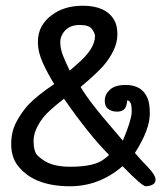

<svg xmlns="http://www.w3.org/2000/svg" viewBox="-20 -638 562 669"><path d="M488 11Q475 11 407 -59Q326 11 224 11Q94 11 39 -65Q19 -94 19 -136Q19 -178 36 -211Q53 -244 77 -271Q110 -306 169 -345Q146 -382 129 -419.5Q112 -457 112 -490Q112 -523 125 -546Q138 -569 160 -585Q203 -618 269 -618Q349 -618 378 -568Q389 -549 389 -519.5Q389 -490 375.5 -462Q362 -434 340 -408.5Q318 -383 261 -335Q292 -282 374 -188Q392 -167 408 -148Q437 -216 439 -247Q439 -274 434 -281Q429 -288 424 -288Q423 -288 423 -288Q423 -281 421 -274Q416 -249 388 -249Q370 -249 359 -257Q345 -266 345 -287.5Q345 -309 363 -325.5Q381 -342 418 -342Q475 -342 494 -296Q502 -278 502 -242Q502 -186 450 -105Q478 -73 495 -56Q522 -28 522 -12Q522 9 488 11Q488 11 488 11ZM110 -97Q124 -83 143 -73Q174 -57 225 -57Q310 -57 343 -84Q353 -91 360 -98Q289 -170 203 -294Q148 -251 131 -229Q97 -185 97 -148Q97 -111 110 -97ZM246 -412Q311 -467 311 -512Q311 -522 301 -536Q291 -551 258 -551Q226 -551 208 -533Q190 -514 190 -491Q190 -468 200 -443Q210 -418 223 -392Q233 -401 246 -412Z"/></svg>

Font: Scratch Savers
Style: Book
Weight: 400
Designer: Pablo Impallari, Rodrigo Fuenzalida, Brenda Gallo
Foundry: Pablo Impallari, Rodrigo Fuenzalida, Brenda Gallo
Version: Version 4.0b1